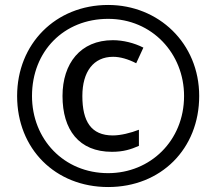

<svg xmlns="http://www.w3.org/2000/svg" viewBox="-20 -744 872 774"><path d="M416 10C629 10 783 -144 783 -357C783 -570 619 -724 416 -724C204 -724 49 -567 49 -357C49 -144 203 10 416 10ZM416 -46C237 -46 109 -183 109 -357C109 -538 238 -668 416 -668C593 -668 722 -528 722 -357C722 -176 585 -46 416 -46ZM431 -132C478 -132 508 -142 540 -156V-221C507 -208 466 -198 435 -198C347 -198 312 -255 312 -357C312 -455 357 -515 436 -515C464 -515 496 -506 529 -489L558 -552C521 -571 476 -582 435 -582C304 -582 232 -488 232 -357C232 -221 298 -132 431 -132Z"/></svg>

Font: Noto Sans Bamum Medium
Style: Regular
Weight: 500
Designer: Monotype Design Team
Foundry: Monotype Imaging Inc.
Version: Version 2.002